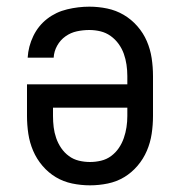

<svg xmlns="http://www.w3.org/2000/svg" viewBox="-20 -548 540 576"><path d="M250 8Q223 8 196.5 2.5Q170 -3 147.5 -16.5Q125 -30 107.5 -50.5Q90 -71 79.5 -95.5Q69 -120 65 -146.5Q61 -173 61 -200V-295H362V-320Q362 -337 359.5 -354Q357 -371 351.5 -386.5Q346 -402 336 -416Q326 -430 312 -440Q298 -450 281.5 -454Q265 -458 248 -458Q229 -458 210.5 -454Q192 -450 176.5 -439Q161 -428 151.5 -411Q142 -394 141 -375H63Q65 -409 80 -440Q95 -471 121.5 -491.5Q148 -512 181.5 -520Q215 -528 248 -528Q275 -528 301.5 -522.5Q328 -517 351 -503.5Q374 -490 392 -469.5Q410 -449 420.5 -424.5Q431 -400 435 -373.5Q439 -347 439 -320V-200Q439 -173 435 -146.5Q431 -120 420.5 -95.5Q410 -71 392.5 -50.5Q375 -30 352.5 -16.5Q330 -3 303.5 2.5Q277 8 250 8ZM250 -62Q267 -62 283.5 -66Q300 -70 313.5 -80Q327 -90 336.5 -104Q346 -118 351.5 -134Q357 -150 359.5 -166.5Q362 -183 362 -200V-225H139V-200Q139 -183 141 -166.5Q143 -150 148.5 -134Q154 -118 163.5 -104Q173 -90 186.5 -80Q200 -70 216.5 -66Q233 -62 250 -62Z"/></svg>

Font: Iosevka Gothic
Style: Regular
Weight: 400
Monospace: yes
Designer: Belleve Invis
Foundry: Belleve Invis
Version: Version 15.5.1; ttfautohint (v1.8.4)